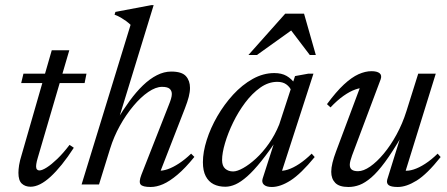

<svg xmlns="http://www.w3.org/2000/svg" viewBox="-20 -736 1784 766"><path d="M64.5 -404.5 73.5 -442H325L317.5 -404.5ZM131 -107.5Q128.5 -99.5 127 -93Q125.5 -86.5 124.8 -81.5Q124 -76.5 124 -72.5Q124 -64 127.5 -60Q131 -56 137 -56Q148 -56 166.5 -67.8Q185 -79.5 208.5 -102Q232 -124.5 257.5 -158L274.5 -146.5Q250 -108.5 226.8 -79.8Q203.5 -51 181.8 -31Q160 -11 140 -1Q120 9 102 9Q80.5 9 67 -3.5Q53.5 -16 53.5 -46.5Q53.5 -59.5 56.2 -77.2Q59 -95 67 -120.5L186.5 -535.5H256.5Z M419.5 -143.5 375 0H305.5L501 -637Q492 -645.5 482.8 -652.2Q473.5 -659 462.5 -665.5Q451.5 -672 437 -677.5L440.5 -688.5L583.5 -715.5H593L451.5 -254L445 -254.5Q470.5 -297 496.8 -333Q523 -369 550.2 -395.2Q577.5 -421.5 606 -436Q634.5 -450.5 663 -450.5Q705.5 -450.5 721.8 -432.2Q738 -414 738 -385.5Q738 -369 733 -349.5Q728 -330 717.5 -303L614 -37L612.5 -55Q629 -54 649.8 -61.2Q670.5 -68.5 694.2 -84Q718 -99.5 742.5 -123L755.5 -110Q719 -65 687.8 -38.8Q656.5 -12.5 630.5 -1.2Q604.5 10 581 10Q549 10 541 0Q533 -10 544 -38.5L653 -316Q659 -330.5 662.2 -341.5Q665.5 -352.5 665.5 -361Q665.5 -374 656.8 -381.8Q648 -389.5 626.5 -389.5Q601.5 -389.5 571.5 -369Q541.5 -348.5 512 -313.2Q482.5 -278 458.2 -234.2Q434 -190.5 419.5 -143.5Z M1028 -24 1081.5 -190.5H1093Q1054 -132.5 1023 -93.8Q992 -55 966.5 -32.5Q941 -10 919.8 -0.5Q898.5 9 879 9Q852 9 832 -1.2Q812 -11.5 800.8 -33Q789.5 -54.5 789.5 -89Q789.5 -129.5 804.8 -177.5Q820 -225.5 847.2 -272.5Q874.5 -319.5 910.2 -358.5Q946 -397.5 988 -421Q1030 -444.5 1074.5 -444.5Q1103.5 -444.5 1123.2 -433.2Q1143 -422 1159 -399.5L1142 -375Q1136 -389.5 1122 -399.5Q1108 -409.5 1086.5 -409.5Q1051 -409.5 1018.5 -386.5Q986 -363.5 958.2 -326.5Q930.5 -289.5 910 -247.2Q889.5 -205 877.8 -165.2Q866 -125.5 866 -97.5Q866 -74 878.5 -63Q891 -52 910 -52Q926 -52 950.2 -65.5Q974.5 -79 1001.2 -103.5Q1028 -128 1052.5 -162.8Q1077 -197.5 1094 -239.5L1157 -432.5L1209.5 -442H1230.5L1099.5 -37L1090.5 -55.5Q1106.5 -52.5 1128 -59.2Q1149.5 -66 1174 -82.2Q1198.5 -98.5 1223.5 -123L1235.5 -109.5Q1180.5 -42.5 1139.5 -16.2Q1098.5 10 1064.5 10Q1042.5 10 1032.8 0.8Q1023 -8.5 1028 -24ZM971 -516.5 1118 -681.5H1193L1240 -516.5H1216L1135.5 -622.5H1153L1005 -516.5Z M1525 -20 1578.5 -192H1582Q1545.5 -129.5 1516 -89.5Q1486.5 -49.5 1461.5 -28Q1436.5 -6.5 1414.5 1.8Q1392.5 10 1370 10Q1333.5 10 1317.5 -6.5Q1301.5 -23 1301.5 -50.5Q1301.5 -66.5 1306.5 -87Q1311.5 -107.5 1321 -132.5L1423 -405L1436 -385Q1420.5 -387 1398.2 -379.2Q1376 -371.5 1350.8 -353.8Q1325.5 -336 1298.5 -307.5L1284.5 -320.5Q1321 -370 1352 -398.8Q1383 -427.5 1410.2 -439.8Q1437.5 -452 1462 -452Q1484.5 -452 1494.5 -443.8Q1504.5 -435.5 1498.5 -419L1384.5 -115.5Q1380.5 -104.5 1378 -95Q1375.5 -85.5 1375.5 -78.5Q1375.5 -65.5 1383.5 -59.2Q1391.5 -53 1408.5 -53Q1430 -53 1456.8 -71.5Q1483.5 -90 1511 -123Q1538.5 -156 1562.2 -199.5Q1586 -243 1601.5 -292.5L1648.5 -442H1718.5L1594 -40.5L1593 -55.5Q1608.5 -53 1630 -59.8Q1651.5 -66.5 1676.2 -82.5Q1701 -98.5 1726 -123L1738 -109.5Q1683.5 -41 1642.2 -15.5Q1601 10 1567 10Q1540 10 1530.5 2.5Q1521 -5 1525 -20Z"/></svg>

Font: Newsreader 28pt
Style: Italic
Weight: 400
Italic angle: -17°
Version: Version 1.003